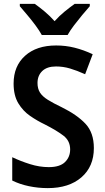

<svg xmlns="http://www.w3.org/2000/svg" viewBox="-20 -1009 542 988"><path d="M463 -247Q463 -152 399 -96.5Q335 -41 226 -41Q176 -41 128.5 -51Q81 -61 43 -80V-200Q85 -180 134 -164.5Q183 -149 231 -149Q288 -149 314.5 -175Q341 -201 341 -240Q341 -284 307 -310.5Q273 -337 210 -369Q172 -387 135 -412.5Q98 -438 74 -478Q50 -518 50 -579Q50 -669 109 -722Q168 -775 269 -775Q318 -775 364 -763.5Q410 -752 457 -730L418 -627Q376 -646 340.5 -656.5Q305 -667 268 -667Q222 -667 197.5 -643.5Q173 -620 173 -582Q173 -553 185.5 -533Q198 -513 226 -495.5Q254 -478 298 -457Q377 -418 420 -372Q463 -326 463 -247ZM195 -829Q183 -851 163 -878Q143 -905 121 -931Q99 -957 82 -977V-989H159Q182 -973 209.5 -950Q237 -927 261 -900Q286 -928 312.5 -949.5Q339 -971 364 -989H442V-977Q425 -958 403 -931.5Q381 -905 360.5 -878Q340 -851 328 -829Z"/></svg>

Font: Noto Sans Tamil UI SemiCondensed SemiBold
Style: Regular
Weight: 600
Width: 4
Designer: Jelle Bosma - Monotype Design Team
Foundry: Monotype Imaging Inc.
Version: Version 2.004; ttfautohint (v1.8.4.7-5d5b)